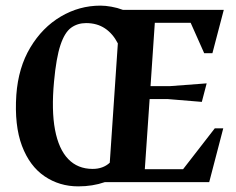

<svg xmlns="http://www.w3.org/2000/svg" viewBox="-20 -647 839 682"><path d="M258.1 15Q191.1 15 138.2 -20.9Q85.3 -56.8 58 -129Q30.8 -201.3 38 -310Q45.1 -407.3 87.8 -478.4Q130.4 -549.5 195.9 -588.2Q261.5 -627 336.9 -627Q354.3 -627 375.6 -623.2Q396.9 -619.5 416.5 -612H774.9L734.5 -458H705.3L657.3 -565.9H529.9L514.7 -341H582.9L714.1 -350.9L696.9 -285.1L577 -295H511.5L494.4 -46.1H630.4L742.9 -191.1H773L723.1 0H352.2Q308.9 15 258.1 15ZM309.1 -47Q345.9 -47 369.9 -69L398.6 -492.8Q380.9 -527.4 352.8 -546.2Q324.6 -565 285.9 -565Q255.4 -565 232.5 -548.4Q209.6 -531.7 194.7 -486.9Q179.7 -442.1 171.9 -357.1Q162.4 -255.1 175.4 -186.2Q188.4 -117.4 222.2 -82.2Q256 -47 309.1 -47Z"/></svg>

Font: Ancizar Serif Light
Style: Italic
Weight: 300
Italic angle: -4°
Designer: Cesar Puertas, Viviana Monsalve, Julian Moncada, Julian Prieto, Jose Castro, Felipe Aragon, Mariel Hernandez, Sara Alarc
Version: Version 8.100